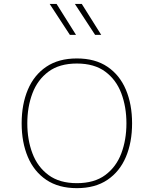

<svg xmlns="http://www.w3.org/2000/svg" viewBox="-20 -953 783 978"><path d="M371.6 -655.3Q464.8 -655.3 527.3 -613Q589.8 -570.8 621.3 -496.1Q652.8 -421.4 652.8 -324.7Q652.8 -228 621.3 -153.6Q589.8 -79.1 527.3 -36.9Q464.8 5.4 371.6 5.4Q278.3 5.4 215.8 -36.9Q153.3 -79.1 121.8 -153.6Q90.3 -228 90.3 -324.7Q90.3 -421.4 121.8 -496.1Q153.3 -570.8 215.8 -613Q278.3 -655.3 371.6 -655.3ZM371.6 -629.4Q282.7 -629.4 227.1 -588.1Q171.4 -546.9 145.3 -477.8Q119.1 -408.7 119.1 -324.7Q119.1 -240.7 145.3 -171.6Q171.4 -102.5 227.3 -61.3Q283.2 -20 371.6 -20Q460.4 -20 516.1 -61.3Q571.8 -102.5 597.9 -171.6Q624 -240.7 624 -324.7Q624 -408.7 597.9 -477.8Q571.8 -546.9 516.1 -588.1Q460.4 -629.4 371.6 -629.4ZM367.2 -775.4H335.9L232.9 -933.1H268.1ZM495.6 -775.4H464.4L361.3 -933.1H396.5Z"/></svg>

Font: Estedad-FD Thin
Style: Regular
Weight: 100
Designer: Amin Abedi
Version: Version 7.3